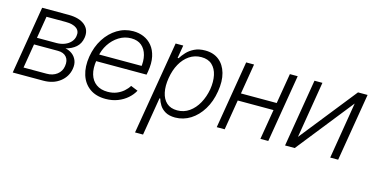

<svg xmlns="http://www.w3.org/2000/svg" viewBox="-76 -921 2907 1494"><g transform="rotate(15 1378.0 -174.5)"><path d="M22 0 112.8 -545.9H327.6Q413.6 -545.4 458.3 -507.3Q502.9 -469.2 492.2 -404.8Q483.9 -356.4 451.4 -328.1Q418.9 -299.8 370.1 -287.6Q399.9 -282.2 424.3 -264.2Q448.7 -246.1 460.9 -216.8Q473.1 -187.5 466.3 -147.9Q455.1 -83 401.6 -41.5Q348.1 0 268.1 0ZM93.3 -59.1H278.3Q328.1 -58.6 362.1 -84.5Q396 -110.4 402.3 -152.8Q410.2 -199.7 387.2 -226.8Q364.3 -253.9 317.9 -253.9H125.5ZM134.3 -309.6H292.5Q328.6 -310.1 357.7 -321.8Q386.7 -333.5 405.5 -354.5Q424.3 -375.5 428.2 -402.8Q435.1 -442.9 406 -464.8Q377 -486.8 317.9 -486.8H163.6Z M771.5 11.7Q694.3 11.7 643.6 -24.9Q592.8 -61.5 572.5 -125.7Q552.2 -189.9 565.4 -273.4Q579.1 -355.5 619.1 -418.5Q659.2 -481.4 718 -517.3Q776.9 -553.2 846.2 -553.2Q891.6 -553.2 930.9 -536.6Q970.2 -520 998.3 -486.1Q1026.4 -452.1 1037.6 -400.9Q1048.8 -349.6 1037.1 -279.8L1032.2 -253.4H606L615.2 -309.1H1007.8L975.1 -290Q984.9 -349.1 972.9 -395.5Q960.9 -441.9 929 -468.8Q897 -495.6 844.7 -495.6Q791.5 -495.6 746.6 -467.3Q701.7 -439 671.6 -393.1Q641.6 -347.2 632.3 -292.5L627 -259.8Q616.2 -194.3 630.4 -146.5Q644.5 -98.6 680.9 -72.3Q717.3 -45.9 772.9 -45.9Q813 -45.9 845 -58.8Q877 -71.8 900.9 -92.8Q924.8 -113.8 939 -137.7L996.6 -114.3Q978.5 -80.1 946 -51.5Q913.6 -22.9 869.4 -5.6Q825.2 11.7 771.5 11.7Z M1062 204.1 1188 -545.9H1249.5L1231.9 -441.4H1239.7Q1254.9 -465.8 1278.8 -491.7Q1302.7 -517.6 1338.9 -535.4Q1375 -553.2 1425.3 -553.2Q1492.7 -553.2 1537.1 -517.8Q1581.5 -482.4 1599.4 -419.2Q1617.2 -356 1603 -271.5Q1589.4 -187 1550.3 -123.3Q1511.2 -59.6 1455.1 -24.2Q1398.9 11.2 1332 11.7Q1282.7 11.2 1252.4 -6.6Q1222.2 -24.4 1206.1 -50.5Q1189.9 -76.7 1183.1 -101.6H1177.2L1126.5 204.1ZM1333.5 -46.4Q1387.2 -46.4 1429.9 -76.4Q1472.7 -106.4 1501 -157.7Q1529.3 -209 1540.5 -272Q1550.3 -335 1539.6 -385.5Q1528.8 -436 1496.8 -465.8Q1464.8 -495.6 1410.2 -495.6Q1356.9 -495.6 1314.2 -466.8Q1271.5 -438 1243.7 -387.9Q1215.8 -337.9 1205.1 -272Q1194.3 -206.5 1205.1 -155.5Q1215.8 -104.5 1248 -75.4Q1280.3 -46.4 1333.5 -46.4Z M2083.5 -302.2 2074.2 -242.7H1753.4L1763.2 -302.2ZM1819.8 -545.9 1729.5 0H1665.5L1756.3 -545.9ZM2171.4 -545.9 2080.6 0H2017.1L2108.4 -545.9Z M2295.4 -90.3 2657.2 -545.9H2734.4L2643.6 0H2579.6L2654.8 -455.6L2293.5 0H2215.8L2306.6 -545.9H2370.6Z"/></g></svg>

Font: Inter Tight Light
Style: Italic
Weight: 300
Italic angle: -9.39999°
Designer: Rasmus Andersson
Foundry: rsms
Version: Version 3.004